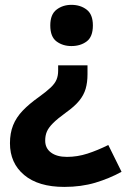

<svg xmlns="http://www.w3.org/2000/svg" viewBox="-20 -576 517 777"><path d="M334.1 -311.5V-275.3Q334.1 -242.6 326.6 -216.7Q319.1 -190.9 300.2 -167.9Q281.3 -144.9 247 -120.6Q212.1 -95.3 194.1 -77.1Q176 -58.8 169.5 -43Q162.9 -27.2 162.9 -7Q162.9 24 186.5 41.4Q210 58.9 251 58.9Q293 58.9 334.1 45.6Q375.1 32.3 418.3 10.8L471.9 119.2Q422.7 146.3 365.7 163.4Q308.6 180.4 240.1 180.4Q135.3 180.4 77.8 132.2Q20.3 84 20.3 3.6Q20.3 -37.2 33 -69Q45.7 -100.8 71.9 -128.2Q98.1 -155.6 137.1 -183.2Q168.7 -206.1 185.4 -222Q202.1 -237.9 208.7 -253.7Q215.3 -269.5 215.3 -289.6V-311.5ZM355.9 -473.1Q355.9 -427 330.7 -408.3Q305.6 -389.6 268.9 -389.6Q234.1 -389.6 208.8 -408.3Q183.5 -427 183.5 -473.1Q183.5 -517.7 208.8 -537Q234.1 -556.4 268.9 -556.4Q305.6 -556.4 330.7 -537Q355.9 -517.7 355.9 -473.1Z"/></svg>

Font: Noto Sans Khmer
Style: Regular
Weight: 400
Designer: Danh Hong and the Monotype Design Team
Foundry: Monotype Imaging Inc.
Version: Version 2.003